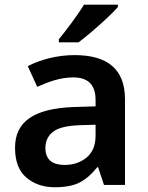

<svg xmlns="http://www.w3.org/2000/svg" viewBox="-20 -786 628 816"><path d="M481 -766.1H336.9C311 -723.1 259.3 -654.3 230 -619.1V-606H314C330.1 -618.2 349.1 -633.3 371.1 -652.3C393.1 -670.9 414.1 -689.9 434.6 -709C454.6 -728 470.2 -743.7 481 -755.9ZM296.9 -551.8C222.7 -551.8 151.4 -532.7 98.1 -504.9L138.2 -417C187 -438.5 236.3 -457 291 -457C351.1 -457 386.2 -429.2 386.2 -360.8V-334L292 -331.1C125.5 -324.7 43.9 -270 43.9 -158.2C43.9 -100.6 60.1 -58.1 92.3 -31.2C124 -3.9 164.6 9.8 212.9 9.8C257.3 9.8 293 2.9 318.8 -10.7C344.7 -23.9 369.6 -45.4 393.1 -75.2H397L421.9 0H511.2V-363.8C511.2 -492.2 437 -551.8 296.9 -551.8ZM386.2 -255.9V-210C386.2 -168.5 373.5 -137.7 348.1 -116.7C322.8 -95.7 291.5 -85 254.9 -85C205.6 -85 172.9 -105 172.9 -157.2C172.9 -186 183.6 -208.5 205.1 -225.6C226.1 -242.7 264.6 -252 319.8 -253.9Z"/></svg>

Font: Noto Reveo Sans
Style: Regular
Weight: 600
Designer: Monotype Design Team
Foundry: Monotype Imaging Inc.
Version: Version 2.007